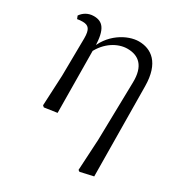

<svg xmlns="http://www.w3.org/2000/svg" viewBox="-172 -659 942 993"><g transform="rotate(30 299.5 -162.0)"><path d="M107.8 3.5 116.6 11.1 192.6 0 189 -385.8V-389.8C187.8 -498.3 156.8 -527.4 105.2 -527.4C69.8 -527.4 44.4 -508.6 30.5 -487.8L37.3 -470.4C48.9 -472.6 58.5 -473.4 69.3 -473.4C105.2 -473.4 119.2 -456.3 119.2 -402.8L116.6 -177.6ZM433.8 201.4 442.8 207.4 520.9 189.8 515.6 -345.2C514.6 -485.5 446.2 -530.6 372.3 -530.6C307.8 -530.6 206.9 -478.3 175.1 -366.7H172.9L183.1 -356.3C218.9 -431.6 284.8 -468.2 340.2 -468.2C407.6 -468.2 453.7 -430.5 451.3 -330.8L444.1 15.9Z"/></g></svg>

Font: Source Han Serif CN VF
Style: Regular
Weight: 250
Designer: Ryoko NISHIZUKA 西塚涼子 (kana & ideographs); Frank Grießhammer (Latin, Greek & Cyrillic); Wenlong ZHANG 张文龙 (bopomofo); San
Foundry: Adobe
Version: Version 2.002;hotconv 1.1.0;makeotfexe 2.6.0